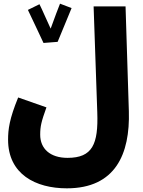

<svg xmlns="http://www.w3.org/2000/svg" viewBox="-20 -795 780 1046"><path d="M217 -561 294 -567C310 -608 358 -719 370 -751L307 -775C299 -757 275 -691 256 -639C235 -683 209 -745 195 -772L132 -741C154 -697 197 -602 217 -561ZM24 -34C24 154 174 231 344 231C609 231 689 44 682 -189L664 -760H490L510 -182C516 -10 484 65 348 65C253 65 199 15 199 -61C199 -107 205 -132 233 -210L79 -264C31 -147 24 -90 24 -34Z"/></svg>

Font: Noto Sans Arabic UI SmCn Bk
Style: Regular
Weight: 900
Width: 4
Designer: Monotype Design Team, Nadine Chahine and Nizar Qandah
Foundry: Monotype Imaging Inc.
Version: Version 2.010